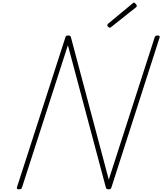

<svg xmlns="http://www.w3.org/2000/svg" viewBox="-20 -1394 1208 1428"><path d="M121 14Q101 14 106 -1L466 -1115Q468 -1123 472 -1126.5Q476 -1130 486 -1130Q495 -1130 500 -1128Q505 -1126 507 -1119L789 -58L1130 -1115Q1133 -1123 1137 -1126.5Q1141 -1130 1152 -1130Q1172 -1130 1167 -1115L809 -1Q807 7 802.5 10.5Q798 14 789 14Q780 14 775 11.5Q770 9 768 3L485 -1058L144 -1Q142 7 137.5 10.5Q133 14 121 14ZM796 -1188Q791 -1188 784.5 -1194.5Q778 -1201 778 -1206Q778 -1208 779 -1210Q780 -1212 782 -1216L963 -1366Q967 -1369 969.5 -1371.5Q972 -1374 975 -1374Q980 -1374 985 -1370Q990 -1366 993.5 -1360.5Q997 -1355 997 -1351Q997 -1347 996.5 -1345Q996 -1343 993 -1341L807 -1193Q804 -1191 801.5 -1189.5Q799 -1188 796 -1188Z"/></svg>

Font: Playwrite CU Thin
Style: Regular
Weight: 250
Designer: Veronika Burian, José Scaglione
Foundry: TypeTogether
Version: Version 1.002